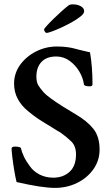

<svg xmlns="http://www.w3.org/2000/svg" viewBox="-20 -870 520 899"><path d="M237.3 9.8Q176.8 9.8 57.6 -17.6Q51.8 -41 46.4 -73.7Q41 -106.4 37.6 -135.7Q34.2 -165 34.2 -175.8Q36.1 -183.6 49.8 -183.6Q75.2 -183.6 78.1 -175.8Q82 -158.2 91.8 -137.2Q101.6 -116.2 119.1 -92.8Q135.7 -68.4 164.6 -53.2Q193.4 -38.1 229.5 -38.1Q275.4 -38.1 305.7 -65.4Q335.9 -92.8 335.9 -147.5Q335.9 -186.5 313 -208.5Q290 -230.5 263.7 -249Q256.8 -252.9 242.2 -261.7Q227.5 -270.5 213.4 -279.8Q199.2 -289.1 191.4 -293Q172.9 -304.7 160.6 -312.5Q148.4 -320.3 137.7 -328.6Q127 -336.9 111.3 -349.6Q80.1 -375 63 -407.2Q45.9 -439.5 45.9 -478.5Q45.9 -527.3 74.7 -566.9Q103.5 -606.4 149.4 -629.4Q195.3 -652.3 246.1 -652.3Q273.4 -652.3 293.9 -649.4Q314.5 -646.5 325.2 -643.6Q335.9 -640.6 351.6 -636.7Q367.2 -632.8 401.4 -625Q413.1 -559.6 413.1 -474.6Q412.1 -465.8 401.4 -465.8Q375 -465.8 373 -474.6Q369.1 -504.9 351.6 -534.7Q334 -564.5 306.2 -585Q278.3 -605.5 243.2 -605.5Q198.2 -605.5 174.3 -580.1Q150.4 -554.7 150.4 -511.7Q150.4 -484.4 160.2 -469.2Q169.9 -454.1 185.5 -436.5Q196.3 -424.8 220.7 -407.2Q245.1 -389.6 275.4 -370.6Q305.7 -351.6 334 -335Q387.7 -303.7 417 -267.1Q446.3 -230.5 446.3 -169.9Q446.3 -118.2 417 -77.1Q387.7 -36.1 340.3 -13.2Q293 9.8 237.3 9.8ZM198.2 -715.8Q194.3 -715.8 190.4 -721.2Q186.5 -726.6 186.5 -732.4Q186.5 -735.4 199.2 -749.5Q211.9 -763.7 231 -782.2Q250 -800.8 269.5 -818.4Q289.1 -835.9 303.7 -846.7Q309.6 -849.6 321.3 -849.6Q342.8 -849.6 358.4 -840.8Q374 -832 374 -817.4Q374 -806.6 357.9 -793.5Q341.8 -780.3 317.4 -766.6Q293 -752.9 267.6 -741.2Q242.2 -729.5 223.1 -722.7Q204.1 -715.8 198.2 -715.8Z"/></svg>

Font: Crimson Text SemiBold
Style: Regular
Weight: 600
Designer: Sebastian Kosch
Foundry: Sebastian Kosch
Version: Version 1.100; ttfautohint (v1.8.4)